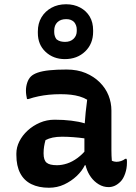

<svg xmlns="http://www.w3.org/2000/svg" viewBox="-20 -873 640 903"><path d="M504 -353Q504 -330 504 -306.5Q504 -283 504 -259.5Q504 -236 504 -212.5Q504 -189 504 -166Q504 -153 504.5 -141Q505 -129 506 -117Q510 -115 516 -113.5Q522 -112 527 -112Q538 -112 549 -115.5Q560 -119 569 -126H575Q577 -121 577 -117Q577 -113 577 -107Q577 -81 568.5 -56.5Q560 -32 547 -19Q533 -5 519 1Q505 7 491 7Q466 7 444.5 -6Q423 -19 408 -39.5Q393 -60 385 -86Q377 -112 377 -138Q377 -163 377 -189Q377 -215 377 -236Q377 -266 378.5 -292Q380 -318 383 -345.5Q386 -373 390 -404Q373 -414 354 -419.5Q335 -425 313.5 -427.5Q292 -430 265 -430Q236 -430 210.5 -427.5Q185 -425 161 -420Q137 -415 113 -407H107Q105 -416 103.5 -426Q102 -436 102 -447Q102 -466 108 -484Q114 -502 125 -513Q136 -524 157.5 -531.5Q179 -539 212.5 -542.5Q246 -546 293 -546Q344 -546 383 -529.5Q422 -513 449.5 -485.5Q477 -458 490.5 -424Q504 -390 504 -353ZM185 -151Q185 -120 199 -108Q213 -96 248 -96Q271 -96 295.5 -104Q320 -112 344.5 -130Q369 -148 391 -176L397 -96H379Q366 -69 340.5 -45Q315 -21 282 -5.5Q249 10 210 10Q162 10 127.5 -7Q93 -24 75 -58.5Q57 -93 57 -144V-151Q57 -180 71 -208Q85 -236 110 -259Q135 -282 167.5 -296Q200 -310 237 -310Q279 -310 315.5 -305.5Q352 -301 378 -293Q404 -285 415 -275Q421 -270 425.5 -261.5Q430 -253 432.5 -241Q435 -229 435 -211Q408 -218 379.5 -222Q351 -226 323.5 -228Q296 -230 272 -230Q247 -230 228 -226Q209 -222 194 -214Q190 -200 187.5 -185Q185 -170 185 -153ZM291 -853Q328 -853 357 -837.5Q386 -822 402 -795Q418 -768 418 -730V-724Q418 -667 380.5 -631Q343 -595 285 -595Q231 -595 194.5 -629Q158 -663 158 -718V-725Q158 -763 175 -791.5Q192 -820 222 -836.5Q252 -853 291 -853ZM291 -783Q265 -783 250 -768.5Q235 -754 235 -729V-722Q235 -712 238 -703Q241 -694 246 -688Q255 -681 265 -678.5Q275 -676 286 -676Q311 -676 326 -690.5Q341 -705 341 -727V-734Q341 -745 337.5 -754Q334 -763 328 -770Q320 -777 311.5 -780Q303 -783 291 -783Z"/></svg>

Font: Recursive Monospace Casual SemiBold
Style: Regular
Weight: 600
Version: Version 1.047